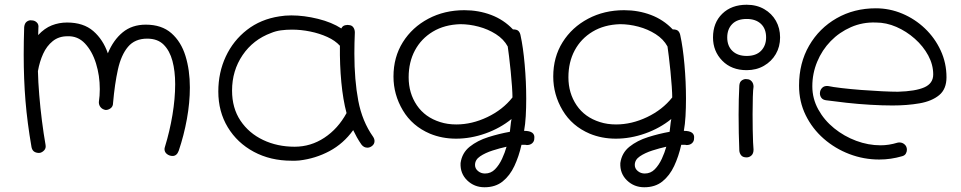

<svg xmlns="http://www.w3.org/2000/svg" viewBox="-20 -596 4053 810"><path d="M708 62Q695 62 684.5 54Q674 46 674 33Q674 29 676 23Q696 -42 707.5 -111Q719 -180 719 -241Q719 -296 707.5 -339Q696 -382 670.5 -407.5Q645 -433 601 -433Q549 -433 520 -398.5Q491 -364 477.5 -303Q464 -242 457 -162Q457 -147 447 -139.5Q437 -132 426 -132Q413 -134 405 -143Q397 -152 397 -165Q399 -179 400 -192.5Q401 -206 401 -220Q401 -277 385 -328.5Q369 -380 338.5 -412.5Q308 -445 264 -443Q228 -443 202.5 -422.5Q177 -402 162 -369Q147 -336 140 -296Q141 -251 145.5 -196Q150 -141 157 -86Q164 -31 172 14Q175 29 166.5 38Q158 47 148 49Q135 50 125.5 44.5Q116 39 113 25Q95 -79 87.5 -170.5Q80 -262 80 -365Q80 -393 80.5 -422Q81 -451 82 -482Q84 -499 94 -505.5Q104 -512 114 -510Q126 -510 135 -501.5Q144 -493 142 -479L141 -448Q168 -477 198.5 -489Q229 -501 263 -501Q332 -501 373.5 -465Q415 -429 435 -371Q458 -427 497.5 -459.5Q537 -492 595 -492Q662 -492 703 -456Q744 -420 762.5 -360Q781 -300 781 -227Q781 -163 768.5 -94Q756 -25 734 40Q726 62 708 62Z M1243 81Q1235 82 1226.5 82Q1218 82 1210 82Q1121 82 1051 44.5Q981 7 941 -59Q901 -125 901 -210Q901 -290 932.5 -357.5Q964 -425 1022 -470Q1080 -515 1159 -527Q1170 -529 1183 -530Q1196 -531 1209 -531Q1263 -531 1321.5 -516.5Q1380 -502 1420 -476Q1425 -487 1436 -489.5Q1447 -492 1454 -490Q1465 -489 1471 -480Q1477 -471 1477 -459Q1476 -436 1475.5 -414Q1475 -392 1475 -370Q1475 -258 1491.5 -171Q1508 -84 1554 -19Q1560 -10 1560 -1Q1560 11 1550.5 19Q1541 27 1530 27Q1515 27 1505 14Q1495 0 1485.5 -17Q1476 -34 1470 -47Q1429 10 1370 41.5Q1311 73 1243 81ZM1223 23Q1291 23 1348.5 -15Q1406 -53 1442 -119Q1427 -175 1420 -249Q1413 -323 1414 -403Q1394 -425 1361 -440Q1328 -455 1289 -463Q1250 -471 1212 -471Q1187 -471 1165 -468Q1143 -465 1124 -457Q1048 -429 1003.5 -363.5Q959 -298 959 -214Q959 -140 994.5 -87Q1030 -34 1090 -5.5Q1150 23 1223 23Z M2024 194Q1981 194 1951 165Q1921 136 1923 92Q1929 49 1961.5 23Q1994 -3 2040 -17.5Q2086 -32 2131 -40Q2134 -70 2135.5 -79.5Q2137 -89 2138 -94Q2090 -55 2028 -33Q1966 -11 1904 -11Q1845 -11 1794 -32Q1719 -64 1679.5 -130.5Q1640 -197 1640 -273Q1640 -355 1679.5 -418Q1719 -481 1787 -517Q1855 -553 1939 -553Q1999 -553 2052 -533Q2105 -513 2144 -472Q2161 -472 2167.5 -465Q2174 -458 2176 -447Q2187 -397 2193.5 -324Q2200 -251 2200 -180Q2200 -141 2198 -106Q2196 -71 2191 -44Q2239 -44 2234 -11Q2234 0 2225.5 8Q2217 16 2202 16Q2200 15 2196 15Q2192 15 2180 15Q2169 64 2150 104.5Q2131 145 2100.5 169.5Q2070 194 2024 194ZM1837 -81Q1868 -71 1905 -71Q1971 -71 2036 -102Q2101 -133 2142 -185Q2142 -201 2140 -231Q2138 -261 2134.5 -295.5Q2131 -330 2127.5 -358.5Q2124 -387 2122 -400Q2105 -431 2072 -452Q2039 -473 1999.5 -483.5Q1960 -494 1922 -494Q1855 -492 1806 -462.5Q1757 -433 1730.5 -383.5Q1704 -334 1704 -270Q1704 -203 1738.5 -152Q1773 -101 1837 -81ZM2026 136Q2051 136 2068.5 118Q2086 100 2098 74Q2110 48 2117 23Q2089 29 2058 39Q2027 49 2005.5 63.5Q1984 78 1984 100Q1984 115 1996.5 125.5Q2009 136 2026 136Z M2698 194Q2655 194 2625 165Q2595 136 2597 92Q2603 49 2635.5 23Q2668 -3 2714 -17.5Q2760 -32 2805 -40Q2808 -70 2809.5 -79.5Q2811 -89 2812 -94Q2764 -55 2702 -33Q2640 -11 2578 -11Q2519 -11 2468 -32Q2393 -64 2353.5 -130.5Q2314 -197 2314 -273Q2314 -355 2353.5 -418Q2393 -481 2461 -517Q2529 -553 2613 -553Q2673 -553 2726 -533Q2779 -513 2818 -472Q2835 -472 2841.5 -465Q2848 -458 2850 -447Q2861 -397 2867.5 -324Q2874 -251 2874 -180Q2874 -141 2872 -106Q2870 -71 2865 -44Q2913 -44 2908 -11Q2908 0 2899.5 8Q2891 16 2876 16Q2874 15 2870 15Q2866 15 2854 15Q2843 64 2824 104.5Q2805 145 2774.5 169.5Q2744 194 2698 194ZM2511 -81Q2542 -71 2579 -71Q2645 -71 2710 -102Q2775 -133 2816 -185Q2816 -201 2814 -231Q2812 -261 2808.5 -295.5Q2805 -330 2801.5 -358.5Q2798 -387 2796 -400Q2779 -431 2746 -452Q2713 -473 2673.5 -483.5Q2634 -494 2596 -494Q2529 -492 2480 -462.5Q2431 -433 2404.5 -383.5Q2378 -334 2378 -270Q2378 -203 2412.5 -152Q2447 -101 2511 -81ZM2700 136Q2725 136 2742.5 118Q2760 100 2772 74Q2784 48 2791 23Q2763 29 2732 39Q2701 49 2679.5 63.5Q2658 78 2658 100Q2658 115 2670.5 125.5Q2683 136 2700 136Z M3130 -300Q3066 -300 3027 -340Q2988 -380 2988 -438Q2988 -500 3027 -538Q3066 -576 3130 -576Q3172 -576 3204 -557.5Q3236 -539 3253.5 -508Q3271 -477 3271 -438Q3271 -399 3253 -368Q3235 -337 3203 -318.5Q3171 -300 3130 -300ZM3130 -360Q3170 -360 3191 -382Q3212 -404 3212 -438Q3212 -475 3190 -495.5Q3168 -516 3130 -516Q3090 -516 3069 -494.5Q3048 -473 3048 -438Q3048 -402 3070 -381Q3092 -360 3130 -360ZM3130 68Q3114 68 3107 59.5Q3100 51 3099 40Q3096 -34 3096 -112Q3096 -178 3099 -235Q3100 -251 3110.5 -257.5Q3121 -264 3131 -262Q3143 -262 3151 -253Q3159 -244 3159 -230Q3157 -220 3156 -187Q3155 -154 3155 -114Q3155 -82 3155.5 -50.5Q3156 -19 3157 4Q3158 27 3159 35Q3159 52 3150 60Q3141 68 3130 68Z M3786 63Q3762 70 3738 73.5Q3714 77 3689 77Q3624 77 3563.5 54Q3503 31 3455 -11Q3407 -53 3379 -110Q3351 -167 3351 -235Q3351 -330 3393.5 -403.5Q3436 -477 3509.5 -519Q3583 -561 3675 -561Q3733 -561 3786.5 -538.5Q3840 -516 3882 -476Q3924 -436 3948.5 -383Q3973 -330 3973 -270Q3973 -220 3942 -194.5Q3911 -169 3859 -160Q3807 -151 3745 -151Q3703 -151 3651.5 -154Q3600 -157 3550.5 -162.5Q3501 -168 3465 -173Q3451 -175 3445 -183.5Q3439 -192 3439 -202Q3439 -216 3448.5 -225.5Q3458 -235 3474 -233Q3492 -229 3530 -224.5Q3568 -220 3613.5 -216.5Q3659 -213 3700.5 -211Q3742 -209 3768 -209Q3842 -211 3879.5 -227.5Q3917 -244 3917 -282Q3917 -323 3896 -362Q3875 -401 3839.5 -432.5Q3804 -464 3761.5 -482.5Q3719 -501 3675 -501Q3619 -503 3570 -481.5Q3521 -460 3484.5 -422.5Q3448 -385 3427.5 -335.5Q3407 -286 3407 -232Q3407 -180 3432 -134.5Q3457 -89 3499 -55Q3541 -21 3592 -2Q3643 17 3695 17Q3730 17 3766 6Q3769 5 3775 5Q3787 5 3796.5 13.5Q3806 22 3806 36Q3806 44 3801.5 52Q3797 60 3786 63Z"/></svg>

Font: Hachi Maru Pop
Style: Regular
Weight: 400
Designer: Nontynet
Foundry: Nontynet
Version: Version 1.300